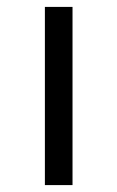

<svg xmlns="http://www.w3.org/2000/svg" viewBox="-20 -536 340 556"><path d="M110 -516H190V0H110Z"/></svg>

Font: iA Writer Quattro V
Style: Regular
Weight: 400
Designer: Mike Abbink, Paul van der Laan, Pieter van Rosmalen, Oliver Reichenstein
Foundry: Information Architects Inc.
Version: Version 2.000